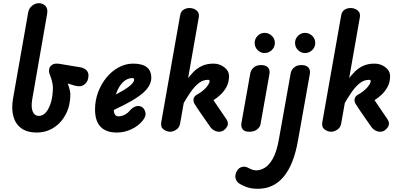

<svg xmlns="http://www.w3.org/2000/svg" viewBox="-20 -822 2498 1198"><path d="M207 5Q151 5 114 -21Q77 -47 63.5 -95.5Q50 -144 62 -211L156 -745Q161 -771 180.5 -786.5Q200 -802 222 -802Q248 -802 264 -784.5Q280 -767 274 -735L181 -202Q173 -154 184 -126.5Q195 -99 223 -99Q248 -99 267.5 -122Q287 -145 298.5 -185.5Q310 -226 310 -277Q310 -292 304.5 -314.5Q299 -337 289 -362Q284 -375 287 -391.5Q290 -408 306.5 -418.5Q323 -429 355 -423L482 -402Q504 -398 518 -385Q532 -372 532 -352Q532 -315 508.5 -296Q485 -277 449 -287L360 -314L387 -340Q402 -307 410.5 -278.5Q419 -250 419 -233Q419 -165 391.5 -111Q364 -57 316 -26Q268 5 207 5Z M709 5Q642 5 607.5 -31Q573 -67 573 -139Q573 -196 592.5 -247.5Q612 -299 645 -339Q678 -379 721 -402Q764 -425 810 -425Q867 -425 895.5 -403Q924 -381 924 -337Q924 -318 916.5 -299.5Q909 -281 893.5 -263Q878 -245 854.5 -227.5Q831 -210 800 -192Q781 -181 753.5 -167Q726 -153 693 -137Q660 -121 625 -105L640 -198Q651 -204 670.5 -214.5Q690 -225 711.5 -237Q733 -249 749 -258Q783 -278 800 -295.5Q817 -313 817 -324Q817 -329 814.5 -332Q812 -335 807 -335Q774 -335 747.5 -309.5Q721 -284 705.5 -240Q690 -196 690 -140Q690 -118 697.5 -107Q705 -96 718 -96Q737 -96 756 -105Q775 -114 789 -131Q808 -153 829.5 -159Q851 -165 869 -152Q882 -142 887.5 -120Q893 -98 870 -69Q842 -35 799 -15Q756 5 709 5Z M1041 0Q1021 0 1001 -14Q981 -28 986 -59L1104 -727Q1109 -752 1126 -762Q1143 -772 1162 -772Q1188 -772 1207 -756.5Q1226 -741 1220 -712L1104 -52Q1100 -27 1080.5 -13.5Q1061 0 1041 0ZM1116 -162 1141 -318Q1164 -350 1188 -374Q1212 -398 1242 -411.5Q1272 -425 1312 -425Q1350 -425 1379.5 -402.5Q1409 -380 1409 -346Q1409 -308 1392.5 -278.5Q1376 -249 1353 -228.5Q1330 -208 1312 -197L1390 -82Q1402 -66 1402 -50Q1402 -34 1385.5 -17Q1369 0 1348 0Q1332 0 1317 -8Q1302 -16 1292 -30L1217 -138Q1207 -154 1197 -169Q1187 -184 1187 -197Q1187 -209 1192.5 -217Q1198 -225 1205 -229Q1246 -252 1267 -277Q1288 -302 1288 -315Q1288 -320 1285.5 -322Q1283 -324 1278 -324Q1247 -324 1220.5 -303.5Q1194 -283 1169 -247Q1144 -211 1116 -162Z M1535 0Q1505 0 1494 -15.5Q1483 -31 1486 -52L1542 -366Q1543 -373 1549.5 -385Q1556 -397 1570.5 -406.5Q1585 -416 1610 -416Q1639 -416 1652.5 -400.5Q1666 -385 1661 -359L1605 -44Q1603 -31 1585.5 -15.5Q1568 0 1535 0ZM1631 -491Q1606 -491 1587.5 -509.5Q1569 -528 1569 -554Q1569 -580 1587.5 -598.5Q1606 -617 1631 -617Q1656 -617 1675.5 -599Q1695 -581 1695 -554Q1695 -528 1676 -509.5Q1657 -491 1631 -491Z M1589 356Q1546 356 1515.5 344Q1485 332 1471 322Q1452 308 1449 286Q1446 264 1460 242Q1472 223 1492.5 219Q1513 215 1532 227Q1539 231 1551.5 236Q1564 241 1580 241Q1604 241 1631 225.5Q1658 210 1682 168.5Q1706 127 1720 48L1794 -366Q1795 -373 1801.5 -385Q1808 -397 1822.5 -406.5Q1837 -416 1862 -416Q1891 -416 1904.5 -400.5Q1918 -385 1913 -359L1839 56Q1813 205 1750 280.5Q1687 356 1589 356ZM1883 -491Q1858 -491 1839.5 -509.5Q1821 -528 1821 -554Q1821 -580 1839.5 -598.5Q1858 -617 1883 -617Q1908 -617 1927.5 -599Q1947 -581 1947 -554Q1947 -528 1928 -509.5Q1909 -491 1883 -491Z M2046 0Q2026 0 2006 -14Q1986 -28 1991 -59L2109 -727Q2114 -752 2131 -762Q2148 -772 2167 -772Q2193 -772 2212 -756.5Q2231 -741 2225 -712L2109 -52Q2105 -27 2085.5 -13.5Q2066 0 2046 0ZM2121 -162 2146 -318Q2169 -350 2193 -374Q2217 -398 2247 -411.5Q2277 -425 2317 -425Q2355 -425 2384.5 -402.5Q2414 -380 2414 -346Q2414 -308 2397.5 -278.5Q2381 -249 2358 -228.5Q2335 -208 2317 -197L2395 -82Q2407 -66 2407 -50Q2407 -34 2390.5 -17Q2374 0 2353 0Q2337 0 2322 -8Q2307 -16 2297 -30L2222 -138Q2212 -154 2202 -169Q2192 -184 2192 -197Q2192 -209 2197.5 -217Q2203 -225 2210 -229Q2251 -252 2272 -277Q2293 -302 2293 -315Q2293 -320 2290.5 -322Q2288 -324 2283 -324Q2252 -324 2225.5 -303.5Q2199 -283 2174 -247Q2149 -211 2121 -162Z"/></svg>

Font: Edu VIC WA NT Beginner
Style: Bold
Weight: 700
Designer: Tina and Corey Anderson
Foundry: Google for Education
Version: Version 1.003